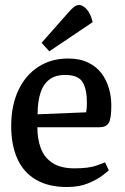

<svg xmlns="http://www.w3.org/2000/svg" viewBox="-20 -741 503 771"><path d="M249 10Q175 10 125 -19Q75 -48 50 -103Q25 -158 25 -235Q25 -318 54 -379Q83 -440 134.5 -473Q186 -506 253 -506Q301 -506 334.5 -489.5Q368 -473 388 -446Q408 -419 417.5 -386Q427 -353 427 -318Q427 -264 416.5 -247Q406 -230 379 -230H130Q130 -183 144 -145.5Q158 -108 191 -86.5Q224 -65 279 -65Q336 -65 367 -76Q398 -87 402 -89L417 -57Q414 -54 393 -37.5Q372 -21 335.5 -5.5Q299 10 249 10ZM131 -282 326 -290Q329 -308 329 -328Q329 -383 311.5 -411.5Q294 -440 241 -440Q202 -440 177.5 -421Q153 -402 142 -366.5Q131 -331 131 -282ZM178 -535 147 -569 252 -688Q264 -702 275 -711.5Q286 -721 298 -721Q312 -721 328 -704Q344 -687 352 -652Z"/></svg>

Font: Faustina Medium
Style: Regular
Weight: 500
Designer: Alfonso Garcia
Foundry: http://www.omnibus-type.com
Version: Version 1.200